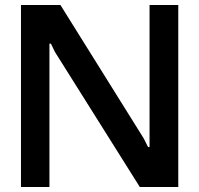

<svg xmlns="http://www.w3.org/2000/svg" viewBox="-20 -749 798 769"><path d="M64 0V-729H222L556 -194L573 -160H579V-729H694V0H540L200 -541L184 -574H178V0Z"/></svg>

Font: Hubot Sans Medium
Style: Regular
Weight: 500
Designer: Deni Anggara
Foundry: GitHub, Inc., Subsidiary of Microsoft Corporation
Version: Version 2.000